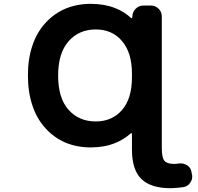

<svg xmlns="http://www.w3.org/2000/svg" viewBox="-20 -784 1040 1011"><path d="M878.9 207Q774.4 207 724.6 158.7Q674.8 110.4 674.8 2.9V-79.1Q674.8 -82 672.9 -82.5Q670.9 -83 668.9 -82Q631.8 -48.8 585 -30.3Q529.3 -7.8 458 -7.8Q384.8 -7.8 324.7 -33.2Q264.6 -58.6 218.8 -109.4Q172.9 -160.2 150.4 -229.5Q127 -298.8 127 -386.7Q127 -474.6 150.4 -543Q172.9 -612.3 218.8 -662.6Q264.6 -712.9 324.7 -738.3Q384.8 -763.7 458 -763.7Q530.3 -763.7 586.9 -741.2Q633.8 -722.7 670.9 -688.5Q671.9 -687.5 673.8 -688Q675.8 -688.5 675.8 -691.4L676.8 -697.3Q677.7 -721.7 694.8 -738.3Q711.9 -754.9 736.3 -754.9H774.4Q797.9 -754.9 814.9 -738.3Q832 -721.7 832 -697.3V-2.9Q832 45.9 845.7 62.5Q859.4 79.1 896.5 79.1Q908.2 79.1 919.9 77.1Q924.8 76.2 929.7 76.2Q947.3 76.2 962.9 85Q982.4 95.7 987.3 117.2L990.2 131.8Q992.2 138.7 992.2 145.5Q992.2 162.1 982.4 176.8Q969.7 197.3 946.3 201.2Q913.1 206.1 878.9 207ZM484.4 -628.9Q395.5 -628.9 340.8 -566.4Q286.1 -503.9 286.1 -385.7Q286.1 -267.6 340.8 -206.1Q395.5 -144.5 484.4 -144.5Q569.3 -144.5 622.1 -204.1Q674.8 -264.6 674.8 -377V-396.5Q674.8 -506.8 622.1 -568.4Q570.3 -628.9 484.4 -628.9Z"/></svg>

Font: Rounded Mgen+ 1mn bold
Style: Bold
Weight: 700
Designer: [Source Han Sans]
Ryoko NISHIZUKA  (kana & ideographs); Paul D. Hunt (Latin, Greek & Cyrillic); Wenlong ZHANG  (bopomofo
Version: Version 1.059.20150602